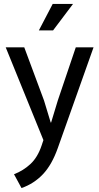

<svg xmlns="http://www.w3.org/2000/svg" viewBox="-20 -710 501 973"><path d="M9 -470H103L203 -201L237 -89H239L273 -201L364 -470H454L273 40Q243 125 197.5 173Q152 221 89 243L51 173Q98 155 134.5 121Q171 87 191 27L200 0ZM249 -556H177L247 -690H350Z"/></svg>

Font: Mukta Mahee
Style: Regular
Weight: 400
Designer: Shuchita Grover, Noopur Datye, Girish Dalvi, Yashodeep Gholap
Foundry: Ek Type
Version: Version 2.538;PS 1.000;hotconv 16.6.51;makeotf.lib2.5.65220;